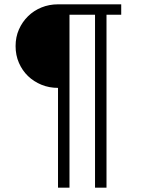

<svg xmlns="http://www.w3.org/2000/svg" viewBox="-20 -718 668 887"><path d="M248 -312Q207 -312 171.5 -326.5Q136 -341 109.5 -366.5Q83 -392 67.5 -427.5Q52 -463 52 -505Q52 -547 67.5 -582Q83 -617 109.5 -643Q136 -669 171.5 -683.5Q207 -698 248 -698H540V-650H472V149H419V-650H301V149H248Z"/></svg>

Font: IBM Plex Sans Devanagari Light
Style: Regular
Weight: 300
Designer: Mike Abbink, Paul van der Laan, Pieter van Rosmalen, Erin McLaughlin
Foundry: Bold Monday
Version: Version 1.1